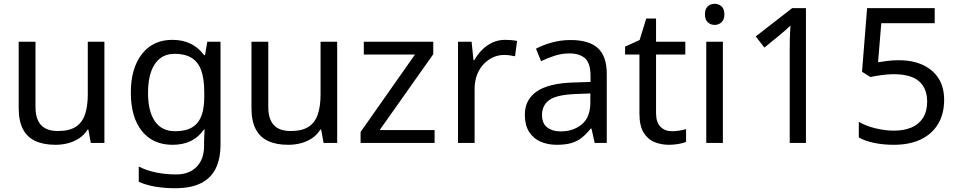

<svg xmlns="http://www.w3.org/2000/svg" viewBox="-20 -757 5078 1017"><path d="M533 -536V0H461L448 -71H444Q427 -43 400 -25Q373 -7 341 1.5Q309 10 274 10Q210 10 166.5 -10.5Q123 -31 101 -74Q79 -117 79 -185V-536H168V-191Q168 -127 197 -95Q226 -63 287 -63Q347 -63 381.5 -85.5Q416 -108 430.5 -151.5Q445 -195 445 -257V-536Z M893 -546Q946 -546 988.5 -526Q1031 -506 1061 -465H1066L1078 -536H1148V9Q1148 85 1122 136.5Q1096 188 1043 214Q990 240 908 240Q850 240 801.5 231.5Q753 223 715 206V125Q753 145 804 156Q855 167 913 167Q982 167 1021.5 126.5Q1061 86 1061 16V-5Q1061 -17 1062 -39.5Q1063 -62 1064 -71H1060Q1032 -30 990.5 -10Q949 10 894 10Q790 10 731.5 -63Q673 -136 673 -267Q673 -395 731.5 -470.5Q790 -546 893 -546ZM905 -472Q860 -472 828.5 -448Q797 -424 780.5 -378Q764 -332 764 -266Q764 -167 800.5 -114.5Q837 -62 907 -62Q948 -62 977 -72.5Q1006 -83 1025 -105.5Q1044 -128 1053 -163Q1062 -198 1062 -246V-267Q1062 -340 1045.5 -385Q1029 -430 994 -451Q959 -472 905 -472Z M1766 -536V0H1694L1681 -71H1677Q1660 -43 1633 -25Q1606 -7 1574 1.5Q1542 10 1507 10Q1443 10 1399.5 -10.5Q1356 -31 1334 -74Q1312 -117 1312 -185V-536H1401V-191Q1401 -127 1430 -95Q1459 -63 1520 -63Q1580 -63 1614.5 -85.5Q1649 -108 1663.5 -151.5Q1678 -195 1678 -257V-536Z M2282 0H1890V-58L2178 -468H1907V-536H2275V-470L1991 -68H2282Z M2656 -546Q2671 -546 2688.5 -544.5Q2706 -543 2719 -540L2708 -459Q2695 -462 2679.5 -464Q2664 -466 2650 -466Q2619 -466 2591 -453Q2563 -440 2541 -416.5Q2519 -393 2506.5 -360Q2494 -327 2494 -286V0H2406V-536H2478L2488 -438H2492Q2509 -468 2533 -492.5Q2557 -517 2588 -531.5Q2619 -546 2656 -546Z M3002 -545Q3100 -545 3147 -502Q3194 -459 3194 -365V0H3130L3113 -76H3109Q3086 -47 3061.5 -27.5Q3037 -8 3005.5 1Q2974 10 2929 10Q2881 10 2842.5 -7Q2804 -24 2782 -59.5Q2760 -95 2760 -149Q2760 -229 2823 -272.5Q2886 -316 3017 -320L3108 -323V-355Q3108 -422 3079 -448Q3050 -474 2997 -474Q2955 -474 2917 -461.5Q2879 -449 2846 -433L2819 -499Q2854 -518 2902 -531.5Q2950 -545 3002 -545ZM3028 -259Q2928 -255 2889.5 -227Q2851 -199 2851 -148Q2851 -103 2878.5 -82Q2906 -61 2949 -61Q3017 -61 3062 -98.5Q3107 -136 3107 -214V-262Z M3539 -62Q3559 -62 3580 -65.5Q3601 -69 3614 -73V-6Q3600 1 3574 5.5Q3548 10 3524 10Q3482 10 3446.5 -4.5Q3411 -19 3389 -55Q3367 -91 3367 -156V-468H3291V-510L3368 -545L3403 -659H3455V-536H3610V-468H3455V-158Q3455 -109 3478.5 -85.5Q3502 -62 3539 -62Z M3809 -536V0H3721V-536ZM3766 -737Q3786 -737 3801.5 -723.5Q3817 -710 3817 -681Q3817 -653 3801.5 -639Q3786 -625 3766 -625Q3744 -625 3729 -639Q3714 -653 3714 -681Q3714 -710 3729 -723.5Q3744 -737 3766 -737Z M4249 0H4163V-499Q4163 -528 4163.5 -548Q4164 -568 4165 -585.5Q4166 -603 4167 -622Q4151 -606 4138 -595Q4125 -584 4105 -567L4029 -505L3983 -564L4176 -714H4249Z M4741 -438Q4814 -438 4868 -413Q4922 -388 4951.5 -341.5Q4981 -295 4981 -228Q4981 -154 4949 -100.5Q4917 -47 4857.5 -18.5Q4798 10 4714 10Q4659 10 4610.5 0Q4562 -10 4529 -29V-112Q4565 -90 4616.5 -77.5Q4668 -65 4715 -65Q4768 -65 4807.5 -81.5Q4847 -98 4869 -132.5Q4891 -167 4891 -219Q4891 -289 4848 -326.5Q4805 -364 4712 -364Q4684 -364 4648 -359Q4612 -354 4590 -349L4546 -377L4573 -714H4931V-634H4648L4631 -427Q4648 -430 4677 -434Q4706 -438 4741 -438Z"/></svg>

Font: uguzrati15
Style: Book
Weight: 400
Designer: Jelle Bosma - Monotype Design Team, Universal Thirst
Foundry: Monotype Imaging Inc.
Version: Version 2.106